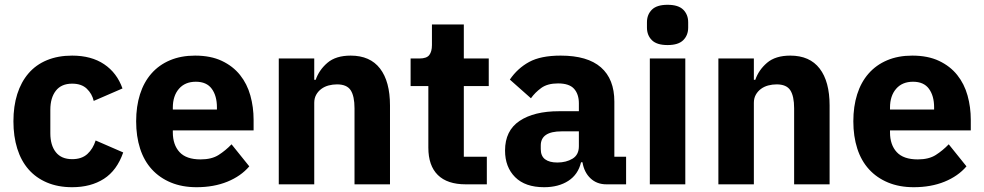

<svg xmlns="http://www.w3.org/2000/svg" viewBox="-20 -769 4106 801"><path d="M281 12Q222 12 176 -7.5Q130 -27 99 -62.5Q68 -98 52 -149Q36 -200 36 -263Q36 -326 52 -376.5Q68 -427 99 -463Q130 -499 176 -518Q222 -537 281 -537Q361 -537 414.5 -501Q468 -465 491 -400L371 -348Q364 -378 342 -399Q320 -420 281 -420Q236 -420 213 -390.5Q190 -361 190 -311V-213Q190 -163 213 -134Q236 -105 281 -105Q321 -105 344.5 -126.5Q368 -148 379 -183L494 -133Q468 -58 413.5 -23Q359 12 281 12Z M800 12Q740 12 693 -7.5Q646 -27 613.5 -62.5Q581 -98 564.5 -149Q548 -200 548 -263Q548 -325 564 -375.5Q580 -426 611.5 -462Q643 -498 689 -517.5Q735 -537 794 -537Q859 -537 905.5 -515Q952 -493 981.5 -456Q1011 -419 1024.5 -370.5Q1038 -322 1038 -269V-225H701V-217Q701 -165 729 -134.5Q757 -104 817 -104Q863 -104 892 -122.5Q921 -141 946 -167L1020 -75Q985 -34 928.5 -11Q872 12 800 12ZM797 -428Q752 -428 726.5 -398.5Q701 -369 701 -320V-312H885V-321Q885 -369 863.5 -398.5Q842 -428 797 -428Z M1143 0V-525H1291V-436H1297Q1311 -477 1346 -507Q1381 -537 1443 -537Q1524 -537 1565.5 -483Q1607 -429 1607 -329V0H1459V-317Q1459 -368 1443 -392.5Q1427 -417 1386 -417Q1368 -417 1351 -412.5Q1334 -408 1320.5 -398Q1307 -388 1299 -373.5Q1291 -359 1291 -340V0Z M1923 0Q1846 0 1806.5 -39Q1767 -78 1767 -153V-410H1693V-525H1730Q1760 -525 1771 -539.5Q1782 -554 1782 -581V-667H1915V-525H2019V-410H1915V-115H2011V0Z M2510 0Q2470 0 2443.5 -25Q2417 -50 2410 -92H2404Q2392 -41 2351 -14.5Q2310 12 2250 12Q2171 12 2129 -30Q2087 -72 2087 -141Q2087 -224 2147.5 -264.5Q2208 -305 2312 -305H2395V-338Q2395 -376 2375 -398.5Q2355 -421 2308 -421Q2264 -421 2238 -402Q2212 -383 2195 -359L2107 -437Q2139 -484 2187.5 -510.5Q2236 -537 2319 -537Q2431 -537 2487 -488Q2543 -439 2543 -345V-115H2592V0ZM2305 -91Q2342 -91 2368.5 -107Q2395 -123 2395 -159V-221H2323Q2236 -221 2236 -162V-147Q2236 -118 2254 -104.5Q2272 -91 2305 -91Z M2765 -581Q2720 -581 2699.5 -601.5Q2679 -622 2679 -654V-676Q2679 -708 2699.5 -728.5Q2720 -749 2765 -749Q2810 -749 2830.5 -728.5Q2851 -708 2851 -676V-654Q2851 -622 2830.5 -601.5Q2810 -581 2765 -581ZM2691 -525H2839V0H2691Z M2977 0V-525H3125V-436H3131Q3145 -477 3180 -507Q3215 -537 3277 -537Q3358 -537 3399.5 -483Q3441 -429 3441 -329V0H3293V-317Q3293 -368 3277 -392.5Q3261 -417 3220 -417Q3202 -417 3185 -412.5Q3168 -408 3154.5 -398Q3141 -388 3133 -373.5Q3125 -359 3125 -340V0Z M3792 12Q3732 12 3685 -7.5Q3638 -27 3605.5 -62.5Q3573 -98 3556.5 -149Q3540 -200 3540 -263Q3540 -325 3556 -375.5Q3572 -426 3603.5 -462Q3635 -498 3681 -517.5Q3727 -537 3786 -537Q3851 -537 3897.5 -515Q3944 -493 3973.5 -456Q4003 -419 4016.5 -370.5Q4030 -322 4030 -269V-225H3693V-217Q3693 -165 3721 -134.5Q3749 -104 3809 -104Q3855 -104 3884 -122.5Q3913 -141 3938 -167L4012 -75Q3977 -34 3920.5 -11Q3864 12 3792 12ZM3789 -428Q3744 -428 3718.5 -398.5Q3693 -369 3693 -320V-312H3877V-321Q3877 -369 3855.5 -398.5Q3834 -428 3789 -428Z"/></svg>

Font: IBM Plex Sans KR
Style: Bold
Weight: 700
Designer: Mike Abbink; Paul van der Laan; Pieter van Rosmalen; Wujin Sim; Chorong Kim; Dohee Lee;
Foundry: Sandoll Inc.
Version: Version 1.001